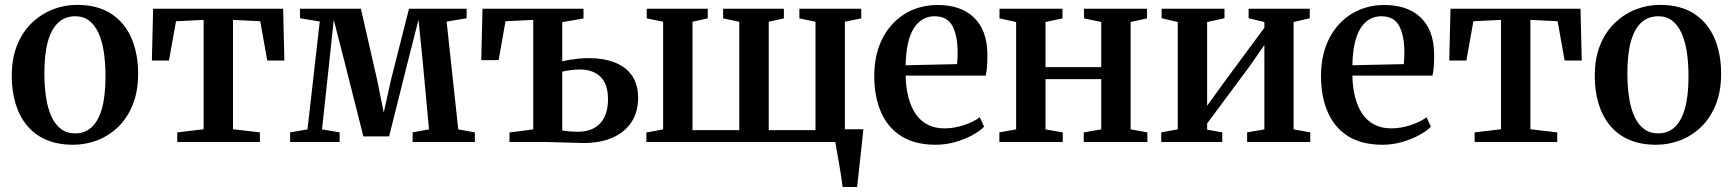

<svg xmlns="http://www.w3.org/2000/svg" viewBox="-20 -568 6932 768"><path d="M27 -264Q27 -334.5 48.5 -387.5Q70 -440.5 107.2 -476.2Q144.5 -512 191 -530.2Q237.5 -548.5 287.5 -548.5Q370.5 -548.5 424.8 -513Q479 -477.5 505.8 -415.5Q532.5 -353.5 532.5 -273Q532.5 -202.5 511 -149.2Q489.5 -96 452.5 -60.2Q415.5 -24.5 369 -6.8Q322.5 11 272.5 11Q210.5 11 164.5 -9Q118.5 -29 88 -66Q57.5 -103 42.2 -153.5Q27 -204 27 -264ZM281 -34.5Q320 -34.5 347 -59.5Q374 -84.5 388 -135Q402 -185.5 402 -262Q402 -313 395.8 -356.8Q389.5 -400.5 375.2 -433.2Q361 -466 337.8 -484.5Q314.5 -503 281 -503Q241 -503 213.5 -478Q186 -453 171.8 -402.8Q157.5 -352.5 157.5 -275Q157.5 -224 164 -180Q170.5 -136 185.2 -103.2Q200 -70.5 223.5 -52.5Q247 -34.5 281 -34.5Z M689 0V-38.5L794.5 -51V-488.5L684 -483L656 -326H587.5L592.5 -533H1112.5L1117.5 -326H1049L1021 -483L912 -488.5V-51L1019.5 -38.5V0Z M1140.5 0V-38.5L1210 -50.5L1259 -482L1180 -495V-533H1423.5L1488.5 -249L1515 -117.5L1544 -249L1616 -533H1846.5V-495L1766.5 -481.5L1813 -50.5L1879.5 -38.5V0H1630.5V-38.5L1696 -50.5L1670 -331L1654 -489L1614 -332L1536.5 -22.5H1433.5L1355 -333L1315 -489L1298.5 -332.5L1268 -50.5L1338.5 -38.5V0Z M2314.5 4Q2303 4 2282.5 3.2Q2262 2.5 2238.8 2Q2215.5 1.5 2194.5 0.8Q2173.5 0 2160 0H2018V-38L2113 -50.5V-488.5L2002 -483L1974.5 -327.5H1905L1910 -533H2314V-494L2229 -479.5V-322.5Q2242 -326 2258.5 -328.8Q2275 -331.5 2294.2 -333.5Q2313.5 -335.5 2334.5 -335.5Q2394.5 -335.5 2439.2 -318Q2484 -300.5 2508.2 -265.2Q2532.5 -230 2532.5 -176.5Q2532.5 -121 2506.5 -80.5Q2480.5 -40 2431.5 -18Q2382.5 4 2314.5 4ZM2290.5 -41Q2349.5 -41 2380.8 -74.8Q2412 -108.5 2412 -170.5Q2412 -232 2381.8 -261Q2351.5 -290 2300 -290Q2281.5 -290 2262.2 -287.5Q2243 -285 2229 -281.5V-46.5Q2240.5 -44 2256.8 -42.5Q2273 -41 2290.5 -41Z M3350.5 180Q3348 160 3344.2 135Q3340.5 110 3336 84.5Q3331.5 59 3327.5 36.5Q3323.5 14 3321 -1L3286 -51H3433.5Q3431.5 -32 3429 -8.5Q3426.5 15 3423.8 40.5Q3421 66 3418.2 91.2Q3415.5 116.5 3413 139.5Q3410.5 162.5 3408.5 180ZM2565.5 0V-38L2632.5 -50.5V-481L2567 -494.5V-533H2811V-494.5L2750 -481V-47.5H2937V-481L2872.5 -494.5V-533H3115.5V-494.5L3055 -481V-47.5H3242V-481L3177.5 -494.5V-533H3425V-494.5L3359.5 -481V-50.5L3426.5 -38V0Z M3723 11Q3640 11 3585.5 -23.2Q3531 -57.5 3504 -119.5Q3477 -181.5 3477 -263.5Q3477 -330 3496.2 -382.5Q3515.5 -435 3550 -472Q3584.5 -509 3630.5 -528.5Q3676.5 -548 3730 -548Q3823.5 -548 3875.5 -498.2Q3927.5 -448.5 3929.5 -355Q3930 -323.5 3928.2 -302Q3926.5 -280.5 3923 -265.5H3602.5Q3603.5 -218 3613.5 -179.2Q3623.5 -140.5 3642.5 -112.5Q3661.5 -84.5 3690.5 -69.5Q3719.5 -54.5 3758 -54.5Q3797 -54.5 3837 -68Q3877 -81.5 3899 -99L3916.5 -61.5Q3900 -44 3869.8 -27.5Q3839.5 -11 3801.2 0Q3763 11 3723 11ZM3602.5 -307 3808 -311.5Q3809.5 -322.5 3810 -334.8Q3810.5 -347 3810.5 -358.5Q3810.5 -425 3789.8 -464Q3769 -503 3718.5 -503Q3692.5 -503 3671.8 -491.2Q3651 -479.5 3635.8 -455.8Q3620.5 -432 3612 -395Q3603.5 -358 3602.5 -307Z M3977.5 0V-38.5L4044.5 -50.5V-480L3978 -494.5V-533H4230V-494.5L4162 -480V-299.5H4385V-480L4316 -494.5V-533H4568V-494.5L4502.5 -480V-50.5L4569.5 -38.5V0H4315V-38.5L4385 -50.5V-251.5H4162V-50.5L4231 -38.5V0Z M4625 0V-38.5L4691 -50.5V-480L4626.5 -495V-533H4878V-495L4808.5 -480V-145L4866.5 -225.5L5037.5 -457V-480L4974.5 -495V-533H5219V-495L5154.5 -480V-50.5L5221 -38.5V0H4968.5V-38.5L5037.5 -50.5V-388L4977 -301L4808.5 -74V-49.5L4869 -38.5V0Z M5510 11Q5427 11 5372.5 -23.2Q5318 -57.5 5291 -119.5Q5264 -181.5 5264 -263.5Q5264 -330 5283.2 -382.5Q5302.5 -435 5337 -472Q5371.5 -509 5417.5 -528.5Q5463.5 -548 5517 -548Q5610.5 -548 5662.5 -498.2Q5714.5 -448.5 5716.5 -355Q5717 -323.5 5715.2 -302Q5713.5 -280.5 5710 -265.5H5389.5Q5390.5 -218 5400.5 -179.2Q5410.5 -140.5 5429.5 -112.5Q5448.5 -84.5 5477.5 -69.5Q5506.5 -54.5 5545 -54.5Q5584 -54.5 5624 -68Q5664 -81.5 5686 -99L5703.5 -61.5Q5687 -44 5656.8 -27.5Q5626.5 -11 5588.2 0Q5550 11 5510 11ZM5389.5 -307 5595 -311.5Q5596.5 -322.5 5597 -334.8Q5597.5 -347 5597.5 -358.5Q5597.5 -425 5576.8 -464Q5556 -503 5505.5 -503Q5479.5 -503 5458.8 -491.2Q5438 -479.5 5422.8 -455.8Q5407.5 -432 5399 -395Q5390.5 -358 5389.5 -307Z M5878.5 0V-38.5L5984 -51V-488.5L5873.5 -483L5845.5 -326H5777L5782 -533H6302L6307 -326H6238.5L6210.5 -483L6101.5 -488.5V-51L6209 -38.5V0Z M6359 -264Q6359 -334.5 6380.5 -387.5Q6402 -440.5 6439.2 -476.2Q6476.5 -512 6523 -530.2Q6569.5 -548.5 6619.5 -548.5Q6702.5 -548.5 6756.8 -513Q6811 -477.5 6837.8 -415.5Q6864.5 -353.5 6864.5 -273Q6864.5 -202.5 6843 -149.2Q6821.5 -96 6784.5 -60.2Q6747.5 -24.5 6701 -6.8Q6654.5 11 6604.5 11Q6542.5 11 6496.5 -9Q6450.5 -29 6420 -66Q6389.5 -103 6374.2 -153.5Q6359 -204 6359 -264ZM6613 -34.5Q6652 -34.5 6679 -59.5Q6706 -84.5 6720 -135Q6734 -185.5 6734 -262Q6734 -313 6727.8 -356.8Q6721.5 -400.5 6707.2 -433.2Q6693 -466 6669.8 -484.5Q6646.5 -503 6613 -503Q6573 -503 6545.5 -478Q6518 -453 6503.8 -402.8Q6489.5 -352.5 6489.5 -275Q6489.5 -224 6496 -180Q6502.5 -136 6517.2 -103.2Q6532 -70.5 6555.5 -52.5Q6579 -34.5 6613 -34.5Z"/></svg>

Font: Merriweather 72pt SemiBold
Style: Regular
Weight: 600
Version: Version 2.100